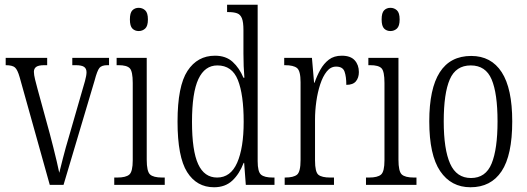

<svg xmlns="http://www.w3.org/2000/svg" viewBox="-20 -780 2225 810"><path d="M63 -454Q54 -486 43 -495.5Q32 -505 4 -505V-536H179V-505H167Q143 -505 133 -498Q123 -491 123 -477Q123 -465 128 -444.5Q133 -424 138 -406L190 -216Q197 -189 205 -158Q213 -127 219.5 -98.5Q226 -70 230 -51Q235 -71 245.5 -112.5Q256 -154 273 -211L320 -374Q332 -414 338.5 -438Q345 -462 345 -475Q345 -491 334.5 -498Q324 -505 299 -505H285V-536H440V-505H433Q409 -505 399.5 -493.5Q390 -482 379 -440L248 0H190Z M565 -649Q549 -649 538.5 -659.5Q528 -670 528 -698Q528 -726 538.5 -736.5Q549 -747 565 -747Q581 -747 592.5 -736.5Q604 -726 604 -698Q604 -670 592.5 -659.5Q581 -649 565 -649ZM462 0V-31H475Q511 -31 525.5 -43.5Q540 -56 540 -104V-430Q540 -479 527.5 -492Q515 -505 480 -505H472V-536H599V-106Q599 -57 613 -44Q627 -31 664 -31H675V0Z M883 10Q810 10 769.5 -54Q729 -118 729 -267Q729 -417 771 -481Q813 -545 887 -545Q933 -545 961.5 -519Q990 -493 1007 -452H1011Q1009 -475 1008 -501Q1007 -527 1007 -554V-653Q1007 -687 1000.5 -703Q994 -719 980 -724Q966 -729 944 -729H938V-760H1067V-100Q1067 -55 1081.5 -43Q1096 -31 1130 -31H1138V0H1017L1010 -93H1008Q990 -46 960 -18Q930 10 883 10ZM896 -31Q953 -31 980.5 -93.5Q1008 -156 1008 -266Q1008 -381 983.5 -442.5Q959 -504 897 -504Q844 -504 817 -446.5Q790 -389 790 -266Q790 -144 816 -87.5Q842 -31 896 -31Z M1181 0V-31H1183Q1218 -31 1233 -43Q1248 -55 1248 -105V-433Q1248 -481 1233 -493Q1218 -505 1182 -505H1179V-536H1296L1305 -431H1307Q1317 -460 1331.5 -486Q1346 -512 1367.5 -528.5Q1389 -545 1422 -545Q1459 -545 1476.5 -525.5Q1494 -506 1494 -476Q1494 -452 1481.5 -437Q1469 -422 1441 -422Q1441 -457 1433.5 -478Q1426 -499 1398 -499Q1375 -499 1358.5 -478.5Q1342 -458 1331 -424.5Q1320 -391 1314.5 -352Q1309 -313 1309 -275V-103Q1309 -54 1323.5 -42.5Q1338 -31 1373 -31H1389V0Z M1627 -649Q1611 -649 1600.5 -659.5Q1590 -670 1590 -698Q1590 -726 1600.5 -736.5Q1611 -747 1627 -747Q1643 -747 1654.5 -736.5Q1666 -726 1666 -698Q1666 -670 1654.5 -659.5Q1643 -649 1627 -649ZM1524 0V-31H1537Q1573 -31 1587.5 -43.5Q1602 -56 1602 -104V-430Q1602 -479 1589.5 -492Q1577 -505 1542 -505H1534V-536H1661V-106Q1661 -57 1675 -44Q1689 -31 1726 -31H1737V0Z M1965 10Q1883 10 1837 -58Q1791 -126 1791 -268Q1791 -544 1968 -544Q2052 -544 2096.5 -475.5Q2141 -407 2141 -268Q2141 -125 2096 -57.5Q2051 10 1965 10ZM1967 -29Q2029 -29 2054 -90Q2079 -151 2079 -268Q2079 -386 2054 -445Q2029 -504 1966 -504Q1903 -504 1877.5 -445Q1852 -386 1852 -268Q1852 -150 1879 -89.5Q1906 -29 1967 -29Z"/></svg>

Font: Noto Serif ExtraCondensed Light
Style: Regular
Weight: 300
Width: 2
Designer: Monotype Design Team
Foundry: Monotype Imaging Inc.
Version: Version 2.014; ttfautohint (v1.8.4.7-5d5b)